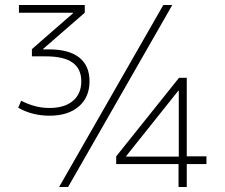

<svg xmlns="http://www.w3.org/2000/svg" viewBox="-20 -750 901 770"><path d="M217 0 635 -730H671L253 0ZM696 0V-92H446V-123L698 -438H729V-123H808V-92H729V0ZM486 -122H697V-386H695L486 -124ZM179 -286Q109 -286 53 -318L65 -346Q92 -332 120 -324.5Q148 -317 178 -317Q239 -317 272.5 -345.5Q306 -374 306 -424Q306 -474 271 -499Q236 -524 164 -524H108V-553L273 -697V-699H56V-730H320V-699L152 -553V-552H176Q256 -552 297.5 -519.5Q339 -487 339 -424Q339 -360 296 -323Q253 -286 179 -286Z"/></svg>

Font: M PLUS 1 ExtraLight
Style: Regular
Weight: 250
Version: Version 1.001